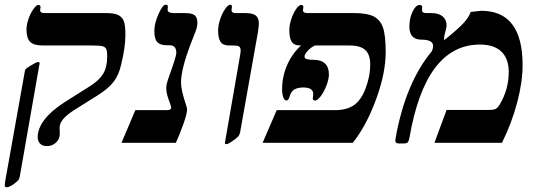

<svg xmlns="http://www.w3.org/2000/svg" viewBox="-29 -609 2302 819"><path d="M134.8 -344.2Q140.1 -344.2 140.1 -339.8L55.2 145Q52.7 156.7 45.9 163.1Q39.1 169.4 31 175.3Q22.9 181.2 14.2 185.5Q5.4 189.9 -1 189.9Q-8.8 189.9 -8.8 180.2L-6.8 164.1L76.2 -300.8Q77.1 -309.1 80.1 -313.5Q83 -317.9 96.2 -325.9Q109.4 -334 120.1 -339.6Q130.9 -345.2 134.8 -344.2ZM424.8 -553.2Q456.5 -553.2 473.6 -545.7Q490.7 -538.1 498.3 -521Q505.9 -503.9 505.9 -460.9Q505.9 -406.2 487.8 -334Q478.5 -290.5 456.5 -261.2Q434.6 -231.9 387.2 -202.1L285.2 -138.2Q252 -116.2 238.5 -98.6Q225.1 -81.1 225.1 -63L226.1 -39.1Q226.1 -15.6 209.7 -0.7Q193.4 14.2 171.9 14.2Q150.4 14.2 141.1 2.7Q131.8 -8.8 131.8 -22.9Q131.8 -97.7 243.2 -170.9L356 -242.2Q395 -267.1 411.6 -295.2Q428.2 -323.2 428.2 -368.2Q428.2 -392.6 423.8 -400.6Q419.4 -408.7 408.2 -411.9Q397 -415 361.8 -415H152.8Q115.2 -415 99.6 -430.4Q84 -445.8 84 -483.9Q84 -503.4 92.5 -528.1Q101.1 -552.7 113.5 -570.3Q126 -587.9 133.8 -587.9Q144 -587.9 144 -579.1L142.1 -565.9Q142.1 -553.2 161.1 -553.2Z M769 -142.1Q769 -124 753.2 -79.6Q737.3 -35.2 721.2 0H489.3L548.3 -139.2H683.1Q701.2 -139.2 701.2 -149.9L698.2 -162.6Q687 -191.4 683.6 -206.1Q680.2 -220.7 680.2 -234.9Q680.2 -250 691.4 -280.8Q723.1 -368.2 723.1 -382.8Q723.1 -416 695.3 -416H682.1Q654.8 -416 642.1 -429.2Q629.4 -442.4 629.4 -477.1Q629.4 -509.8 647.2 -549.3Q665 -588.9 677.2 -588.9Q682.6 -588.9 684.8 -586.9Q687 -585 687 -579.1L686 -566.9Q686 -553.2 715.3 -553.2H759.3Q791.5 -553.2 802.2 -543.2Q813 -533.2 813 -512.2Q813 -493.7 803.7 -471.2L784.2 -420.9Q743.2 -314 743.2 -255.9Q743.2 -224.6 765.1 -159.7Q769 -147 769 -142.1Z M947.3 -415Q921.9 -415 911.6 -430.7Q901.4 -446.3 901.4 -478Q901.4 -500 909.7 -525.6Q918 -551.3 930.9 -570.1Q943.8 -588.9 953.1 -588.9Q960.4 -588.9 960.4 -580.1L958.5 -566.9Q958.5 -553.2 975.6 -553.2H1017.6Q1049.3 -553.2 1062.3 -542.7Q1075.2 -532.2 1075.2 -508.8Q1075.2 -499.5 1071.3 -472.2L995.1 -43.9Q992.2 -32.2 986.3 -26.1Q980.5 -20 972.2 -14.2Q945.3 5.9 937.5 5.9Q930.2 5.9 930.2 1L996.1 -378.4L997.6 -392.1Q997.6 -407.7 989.7 -411.4Q981.9 -415 965.3 -415Z M1401.4 -139.2Q1449.7 -139.2 1480.7 -160.4Q1511.7 -181.6 1531 -233.4Q1550.3 -285.2 1550.3 -333Q1550.3 -376 1529.3 -395.5Q1508.3 -415 1462.4 -415H1314.5Q1295.9 -406.2 1283 -391.6Q1270 -377 1270 -368.2Q1270 -359.4 1279.8 -356.7Q1289.6 -354 1307.1 -354Q1374 -354 1374 -291Q1374 -272 1363.8 -244.9Q1353.5 -217.8 1339.4 -199Q1325.2 -180.2 1315.4 -180.2Q1305.2 -180.2 1305.2 -189L1307.1 -208Q1307.1 -235.8 1265.1 -235.8Q1219.7 -235.8 1209.5 -206.1L1205.1 -193.8Q1200.7 -180.2 1193.4 -180.2Q1184.1 -180.2 1179.2 -194.3Q1174.3 -208.5 1174.3 -228Q1174.3 -282.7 1196 -332Q1217.8 -381.3 1255.4 -415H1251Q1225.6 -415 1215.3 -430.9Q1205.1 -446.8 1205.1 -480Q1205.1 -501.5 1213.6 -527.6Q1222.2 -553.7 1234.4 -570.8Q1246.6 -587.9 1255.4 -587.9Q1265.1 -587.9 1265.1 -579.1L1263.2 -565.9Q1263.2 -553.2 1282.2 -553.2H1482.4Q1536.6 -553.2 1564.7 -539.1Q1592.8 -524.9 1604.5 -491.7Q1616.2 -458.5 1616.2 -386.2Q1616.2 -297.4 1575.2 -185.3Q1534.2 -73.2 1476.1 0H1091.3L1151.4 -139.2Z M2056.2 -140.1Q2077.1 -140.1 2085.4 -144.5Q2093.8 -148.9 2102.1 -162.1Q2141.1 -227.5 2141.1 -301.8Q2141.1 -358.4 2109.9 -388.7Q2078.6 -418.9 2018.1 -418.9Q1785.6 -418.9 1717.3 -20Q1714.8 -7.3 1710.2 -2.2Q1705.6 2.9 1695.3 2.9H1671.4Q1657.2 2.9 1657.2 -9.8L1659.2 -23.9Q1701.2 -254.9 1812 -389.2Q1818.4 -400.4 1818.4 -413.1Q1818.4 -439.9 1768.1 -439.9Q1717.3 -439.9 1717.3 -496.1Q1717.3 -531.2 1731 -559.6Q1744.6 -587.9 1761.2 -587.9Q1772 -587.9 1772 -578.1L1771 -565.9Q1771 -553.2 1789.1 -553.2H1811Q1842.3 -553.2 1859.1 -539.1Q1876 -524.9 1876 -500Q1876 -492.7 1870.6 -473.6Q1865.2 -454.1 1865.2 -444.8V-441.4L1866.2 -438Q1920.4 -481.4 1945.1 -507.1Q1969.7 -532.7 1979 -558.1L2023.9 -563Q2200.2 -563 2200.2 -331.1Q2200.2 -259.3 2177.2 -172.1Q2154.3 -85 2112.3 0H1824.2L1876 -140.1Z"/></svg>

Font: Tinos
Style: Bold Italic
Weight: 700
Italic angle: -16.333°
Designer: Steve Matteson
Foundry: Monotype Imaging Inc.
Version: Version 1.23